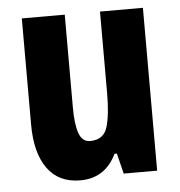

<svg xmlns="http://www.w3.org/2000/svg" viewBox="-45 -593 604 646"><g transform="rotate(-5 257.0 -270.0)"><path d="M461 -550V0H348L331 -69H323Q285 10 201 10Q128 10 90 -43Q52 -96 52 -191V-550H197V-237Q197 -178 208 -148.5Q219 -119 245 -119Q291 -119 303.5 -160Q316 -201 316 -274V-550Z"/></g></svg>

Font: Noto Sans ExtraCondensed ExtraBold
Style: Regular
Weight: 800
Width: 2
Designer: Monotype Design Team
Foundry: Monotype Imaging Inc.
Version: Version 2.013; ttfautohint (v1.8.4.7-5d5b)